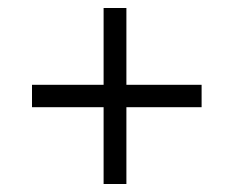

<svg xmlns="http://www.w3.org/2000/svg" viewBox="-20 -580 584 480"><path d="M484 -312H296V-120H239V-312H60V-368H239V-560H296V-368H484Z"/></svg>

Font: Hind Siliguri Light
Style: Regular
Weight: 300
Designer: Jyotish Sonowal
Foundry: Indian Type Foundry
Version: Version 1.001;PS 1.0;hotconv 1.0.86;makeotf.lib2.5.63406; tt